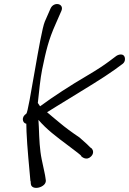

<svg xmlns="http://www.w3.org/2000/svg" viewBox="-20 -761 628 934"><path d="M108 -208C82 -192 89 -162 108 -159C108 -148 109 -133 109 -120C112 -46 123 63 128 120H129L130 134C134 169 205 151 203 117L201 103C200 92 193 63 183 15C173 -33 171 -85 169 -142L167 -178C206 -132 254 -96 313 -52C352 -23 372 -7 375 -3L374 -2C379 3 401 22 423 0C437 -14 434 -29 427 -38L419 -44C414 -50 398 -65 367 -92C327 -119 296 -142 270 -164C245 -185 226 -200 209 -215C237 -232 274 -256 316 -281C386 -324 484 -383 538 -422L572 -447C580 -452 585 -458 587 -466C590 -479 586 -496 568 -496C560 -496 552 -493 546 -489L510 -462C486 -444 453 -422 407 -395C323 -346 236 -289 175 -244C171 -249 168 -255 164 -260C170 -315 176 -379 185 -423C204 -515 216 -567 251 -645L279 -709C293 -744 242 -755 226 -720L198 -656C175 -602 120 -216 108 -208Z"/></svg>

Font: Stray Cat
Style: BdExtObl
Weight: 700
Version: Version 1.0